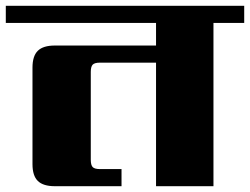

<svg xmlns="http://www.w3.org/2000/svg" viewBox="-40 -642 862 662"><path d="M802 -622V-563H696V0H498V-426H305Q286 -426 279.5 -419Q273 -412 273 -394V-91Q273 -73 279.5 -66Q286 -59 305 -59H379V0H149Q109 0 90.5 -18Q72 -36 72 -76V-409Q72 -449 90.5 -467Q109 -485 149 -485H498V-563H-20V-622Z"/></svg>

Font: Sarpanch ExtraBold
Style: Regular
Weight: 800
Designer: Manushi Parikh (Devanagari and Latin), Jyotish Sonowal (Devanagari)
Foundry: Indian Type Foundry
Version: Version 2.004;PS 1.0;hotconv 1.0.78;makeotf.lib2.5.61930; tt